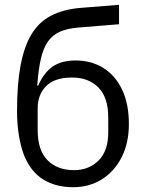

<svg xmlns="http://www.w3.org/2000/svg" viewBox="-20 -768 604 800"><path d="M284 12Q214 12 162 -19Q110 -50 81 -119Q67 -155 59 -202Q51 -249 51 -307Q51 -418 66 -497Q81 -576 112 -626.5Q143 -677 193.5 -703Q244 -729 314 -735L476 -748V-667L304 -653Q260 -649 230 -636Q200 -623 180.5 -596Q161 -569 150.5 -524Q140 -479 135 -411H139Q162 -464 198.5 -490Q235 -516 295 -516Q361 -516 411 -484.5Q461 -453 489 -394Q517 -335 517 -251Q517 -173 487.5 -114Q458 -55 405.5 -21.5Q353 12 284 12ZM288 -59Q350 -59 390.5 -99Q431 -139 431 -216V-279Q431 -362 390 -403.5Q349 -445 280 -445Q208 -445 172.5 -409.5Q137 -374 137 -317V-225Q137 -142 178 -100.5Q219 -59 288 -59Z"/></svg>

Font: IBM Plex Sans Var
Style: Regular
Weight: 400
Designer: Mike Abbink, Paul van der Laan, Pieter van Rosmalen
Foundry: Bold Monday
Version: Version 3.000